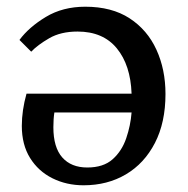

<svg xmlns="http://www.w3.org/2000/svg" viewBox="-20 -541 559 572"><path d="M229 11Q178 11 136 -10Q94 -31 69.5 -70.5Q45 -110 45 -166Q45 -212 59 -262H372Q369 -347 328 -397Q287 -447 211 -447Q161 -447 126.5 -427Q92 -407 73 -387L38 -422Q66 -460 116.5 -490.5Q167 -521 234 -521Q313 -521 366 -486.5Q419 -452 446 -393Q473 -334 473 -261Q473 -176 441.5 -115Q410 -54 355 -21.5Q300 11 229 11ZM240 -42Q288 -42 315.5 -66.5Q343 -91 356 -129Q369 -167 372 -206H142Q139 -187 139 -162Q139 -102 165.5 -72Q192 -42 240 -42Z"/></svg>

Font: Text Regular
Style: Regular
Weight: 400
Designer: Latin by Veronika Burian and Jose Scaglione. Greek by Irene Vlachou. Cyrillic by Vera Evstafieva.
Foundry: TypeTogether
Version: Version 3.002